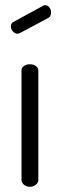

<svg xmlns="http://www.w3.org/2000/svg" viewBox="-20 -721 231 741"><path d="M165 -651 58 -594Q53 -591 48 -591Q38 -591 30 -599.5Q22 -608 22 -619Q22 -632 33 -637L145 -698Q148 -701 153 -701Q164 -701 170.5 -692.5Q177 -684 177 -673Q177 -657 165 -651ZM128 -449V-26Q128 -16 118 -8Q108 0 95 0Q82 0 72.5 -8Q63 -16 63 -26V-449Q63 -459 72 -466Q81 -473 95 -473Q109 -473 118.5 -466Q128 -459 128 -449Z"/></svg>

Font: Dosis
Style: Regular
Weight: 400
Designer: Edgar Tolentino, Pablo Impallari, Igino Marini
Foundry: Edgar Tolentino, Pablo Impallari, Igino Marini
Version: Version 1.007